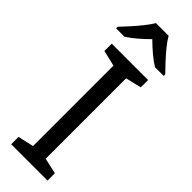

<svg xmlns="http://www.w3.org/2000/svg" viewBox="-312 -954 964 964"><g transform="rotate(45 169.5 -472.0)"><path d="M298 0H40V-52L124 -71V-642L40 -662V-714H298V-662L214 -642V-71L298 -52ZM214 -944Q226 -922 248.5 -894.5Q271 -867 295.5 -840.5Q320 -814 339 -795V-784H277Q251 -800 223 -823.5Q195 -847 168 -874Q141 -847 114 -824Q87 -801 61 -784H1V-795Q20 -815 43.5 -841Q67 -867 89 -894.5Q111 -922 124 -944Z"/></g></svg>

Font: Noto Sans Mayan Numerals
Style: Regular
Weight: 400
Designer: Monotype Design Team
Foundry: Monotype Imaging Inc.
Version: Version 2.001; ttfautohint (v1.8.4.7-5d5b)